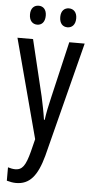

<svg xmlns="http://www.w3.org/2000/svg" viewBox="-63 -754 495 1030"><g transform="rotate(5 185.0 -239.0)"><path d="M60 -668C60 -633 79 -616 103 -616C127 -616 145 -633 145 -668C145 -701 127 -718 103 -718C79 -718 60 -702 60 -668ZM223 -668C223 -633 241 -616 266 -616C290 -616 309 -633 309 -668C309 -701 290 -718 266 -718C242 -718 223 -702 223 -668ZM4 -537 146 -3 129 65C109 141 92 167 53 167C41 167 27 164 14 160V232C32 237 48 240 64 240C137 240 178 191 208 81L366 -537H283L212 -233C201 -188 193 -148 188 -111H184C178 -153 169 -195 161 -233L88 -537Z"/></g></svg>

Font: Noto Sans Thai Looped ExtraCondensed
Style: Regular
Weight: 400
Width: 2
Designer: Sasikarn Vongin, Ben Mitchell
Foundry: The Fontpad Ltd
Version: Version 1.001